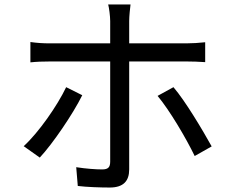

<svg xmlns="http://www.w3.org/2000/svg" viewBox="-20 -807 1040 859"><path d="M558 -49V-532H815C839 -532 871 -531 898 -529V-618C873 -615 838 -613 813 -613H558V-713C558 -734 562 -772 564 -787H464C468 -773 473 -734 473 -713V-613H203C171 -613 144 -615 116 -619V-528C143 -531 173 -532 204 -532H473V-84C473 -59 464 -49 437 -49C411 -49 365 -52 321 -59L328 25C369 30 429 32 471 32C532 32 558 3 558 -49ZM927 -152C887 -224 810 -354 756 -417L685 -378C738 -315 813 -188 851 -109L927 -152ZM348 -381 276 -417C237 -335 153 -214 86 -153L158 -102C215 -163 306 -296 348 -381Z"/></svg>

Font: Glow Sans SC Normal Book
Style: Regular
Weight: 500
Designer: Ryoko NISHIZUKA (kana, bopomofo & ideographs); Paul D. Hunt (Latin, Greek & Cyrillic); Sandoll Communications, Soo-young
Version: Version 0.93